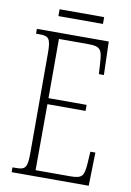

<svg xmlns="http://www.w3.org/2000/svg" viewBox="-92 -885 643 942"><g transform="rotate(10 230.0 -414.0)"><path d="M127 -794H349V-828H127ZM34 0H418L422 -166H397L393 -102C388 -45 382 -30 320 -30H148L149 -359H339V-389H149V-684H294C358 -684 365 -670 369 -596L372 -548H397L392 -714H34V-690H51C98 -690 108 -679 108 -605V-108C108 -35 98 -24 51 -24H34Z"/></g></svg>

Font: Noto Serif Georgian ExtraCondensed ExtraLight
Style: Regular
Weight: 200
Width: 2
Designer: Monotype Design Team, Akaki Razmadze
Foundry: Google LLC
Version: Version 2.003